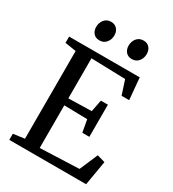

<svg xmlns="http://www.w3.org/2000/svg" viewBox="-224 -1074 1076 1195"><g transform="rotate(30 314.0 -477.0)"><path d="M35 -44 116 -55V-685.5L36 -698V-743H543.5L557.5 -587H503L470 -688.5L224 -695.5V-407.5L390 -411.5L406.5 -496.5H457V-265.5H406.5L390.5 -354L224 -357.5V-51L504 -62L560 -192.5L617 -176L587 0H35ZM209.5 -816.5Q182.5 -816.5 167 -834.5Q151.5 -852.5 151.5 -880Q151.5 -910 169.2 -931.8Q187 -953.5 217 -953.5H218Q245 -953.5 260.8 -935.5Q276.5 -917.5 276.5 -890Q276.5 -860 258.8 -838.2Q241 -816.5 210.5 -816.5ZM442.5 -816.5Q415.5 -816.5 400 -834.5Q384.5 -852.5 384.5 -880Q384.5 -910 402.2 -931.8Q420 -953.5 450 -953.5H451Q478 -953.5 493.5 -935.5Q509 -917.5 509 -890Q509 -860 491.2 -838.2Q473.5 -816.5 443.5 -816.5Z"/></g></svg>

Font: Merriweather 12pt
Style: Regular
Weight: 400
Designer: Eben Sorkin
Foundry: Eben Sorkin
Version: Version 2.100